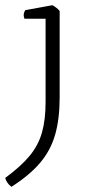

<svg xmlns="http://www.w3.org/2000/svg" viewBox="-75 -525 334 737"><path d="M100 -134V-453H19Q16 -460 16 -467Q16 -476 22 -486L126 -505Q143 -496 154 -483V-151Q154 -68 136.5 -7.5Q119 53 78.5 100.5Q38 148 -31 192Q-49 179 -55 158Q5 114 38.5 73.5Q72 33 86 -16Q100 -65 100 -134Z"/></svg>

Font: Scope One
Style: Regular
Weight: 400
Designer: Dalton Maag Ltd
Foundry: Dalton Maag Ltd
Version: Version 1.002; ttfautohint (v1.4.1) -l 11 -r 50 -G 50 -x 14 